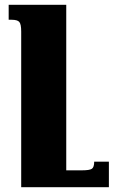

<svg xmlns="http://www.w3.org/2000/svg" viewBox="-20 -512 472 797"><path d="M432 265H68V-381Q68 -412 60 -421Q52 -430 28 -430H16V-492H255V195H321Q352 195 361.5 188.5Q371 182 371 159H432Z"/></svg>

Font: Noto Serif Armenian Black
Style: Regular
Weight: 900
Designer: Monotype Design team
Foundry: Monotype Imaging Inc.
Version: Version 1.000